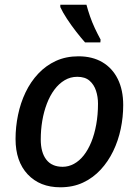

<svg xmlns="http://www.w3.org/2000/svg" viewBox="-20 -786 583 815"><path d="M236 9Q149 9 97.5 -46Q46 -101 46 -196Q46 -247 56.5 -298Q67 -349 88.5 -394Q110 -439 142.5 -473.5Q175 -508 217.5 -527.5Q260 -547 313 -547Q372 -547 414.5 -522Q457 -497 480 -450.5Q503 -404 503 -340Q503 -289 492.5 -239Q482 -189 460.5 -144.5Q439 -100 407 -65.5Q375 -31 332.5 -11Q290 9 236 9ZM246 -78Q271 -78 294 -90.5Q317 -103 335.5 -126.5Q354 -150 367.5 -183Q381 -216 388.5 -257.5Q396 -299 396 -346Q396 -375 387.5 -401Q379 -427 360 -443.5Q341 -460 308 -460Q279 -460 254.5 -445.5Q230 -431 211 -405.5Q192 -380 179 -346Q166 -312 159.5 -273.5Q153 -235 153 -194Q153 -139 176.5 -108.5Q200 -78 246 -78ZM341 -606Q324 -625 303 -652Q282 -679 264 -706.5Q246 -734 236 -756V-766H347Q353 -743 362 -717Q371 -691 382.5 -666.5Q394 -642 407 -618L406 -606Z"/></svg>

Font: Noto Sans Display Medium
Style: Italic
Weight: 500
Italic angle: -12°
Designer: Monotype Design Team
Foundry: Monotype Imaging Inc.
Version: Version 2.003